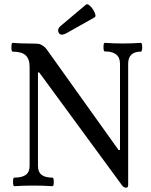

<svg xmlns="http://www.w3.org/2000/svg" viewBox="-20 -866 703 896"><path d="M270 -704.1Q255.9 -704.1 252 -718.3Q248 -732.4 263.2 -745.1L380.9 -844.2Q388.2 -850.6 401.6 -837.2Q415 -823.7 422.1 -806.4Q429.2 -789.1 421.9 -785.2L288.1 -710Q274.4 -704.1 270 -704.1ZM548.8 -2 163.1 -527.8H157.2V-91.8Q157.2 -63.5 173.8 -50.3Q190.4 -37.1 225.1 -37.1Q231 -37.1 231 -17.1Q231 2.9 225.1 2.9Q180.7 0 136.2 0Q89.8 0 46.9 2.9Q41 2.9 40.8 -17.1Q40.5 -37.1 46.9 -37.1Q83 -37.1 100.6 -50.3Q118.2 -63.5 118.2 -91.8V-554.2Q118.2 -590.8 99.6 -607.9Q81.1 -625 39.1 -625Q33.2 -625 33.2 -645.5Q33.2 -666 39.1 -666Q73.2 -663.1 106 -663.1Q154.8 -663.1 166 -660.2Q186.5 -650.9 196.8 -637.2L533.2 -166H540V-568.8Q540 -626 469.2 -626Q462.9 -626 462.9 -646Q462.9 -666 469.2 -666Q510.7 -663.1 553.2 -663.1Q596.7 -663.1 637.2 -666Q643.6 -666 643.6 -645.5Q643.6 -625 637.2 -625Q578.1 -625 578.1 -567.9V-2Q578.1 9.8 567.9 9.8Q557.6 9.8 548.8 -2Z"/></svg>

Font: Junicode SmCond Medium
Style: Regular
Weight: 500
Width: 4
Designer: Peter S. Baker
Version: Version 2.206